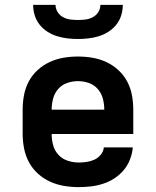

<svg xmlns="http://www.w3.org/2000/svg" viewBox="-20 -760 640 788"><path d="M303 8Q273 8 243 3Q213 -2 185.5 -14.5Q158 -27 135.5 -47.5Q113 -68 99 -94Q85 -120 79 -150Q73 -180 73 -210V-310Q73 -340 78.5 -369.5Q84 -399 98 -425.5Q112 -452 134.5 -472.5Q157 -493 184 -505.5Q211 -518 240.5 -523Q270 -528 300 -528Q330 -528 359.5 -523Q389 -518 416 -505.5Q443 -493 465.5 -472.5Q488 -452 502 -425.5Q516 -399 521.5 -369.5Q527 -340 527 -310V-210H192Q192 -187 198 -164.5Q204 -142 219.5 -125Q235 -108 257.5 -100.5Q280 -93 303 -93Q319 -93 336 -95.5Q353 -98 368 -105Q383 -112 394 -125.5Q405 -139 406 -155H525Q523 -130 513.5 -105.5Q504 -81 487.5 -61.5Q471 -42 449.5 -28Q428 -14 403.5 -6Q379 2 353.5 5Q328 8 303 8ZM192 -310H408Q408 -333 402 -355.5Q396 -378 381 -395Q366 -412 344.5 -419.5Q323 -427 300 -427Q277 -427 255.5 -419.5Q234 -412 219 -395Q204 -378 198 -355.5Q192 -333 192 -310ZM300 -600Q278 -600 256.5 -602.5Q235 -605 214 -611.5Q193 -618 174.5 -630Q156 -642 142.5 -659Q129 -676 122.5 -697Q116 -718 116 -740H208Q208 -724 216.5 -710.5Q225 -697 239 -689.5Q253 -682 268.5 -680Q284 -678 300 -678Q316 -678 331.5 -680Q347 -682 361 -689.5Q375 -697 383.5 -710.5Q392 -724 392 -740H484Q484 -718 477.5 -697Q471 -676 457.5 -659Q444 -642 425.5 -630Q407 -618 386 -611.5Q365 -605 343.5 -602.5Q322 -600 300 -600Z"/></svg>

Font: Iosevka Fixed Extended
Style: Bold
Weight: 700
Width: 7
Monospace: yes
Designer: Belleve Invis
Foundry: Belleve Invis
Version: Version 24.1.1; ttfautohint (v1.8.4)